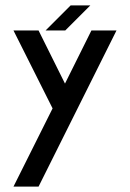

<svg xmlns="http://www.w3.org/2000/svg" viewBox="-20 -547 483 712"><path d="M30 145H123L412 -434H319L221 -237L123 -434H30L175 -145ZM315 -527H242L149 -434H222Z"/></svg>

Font: Kunika
Style: Regular
Weight: 400
Designer: Leo Kuroshita
Foundry: kurogedelic
Version: Version 1.000;PS 001.000;hotconv 1.0.88;makeotf.lib2.5.64775